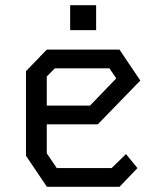

<svg xmlns="http://www.w3.org/2000/svg" viewBox="-20 -719 640 739"><path d="M160 -528 80 -445V-119.5L160.5 0H440L509 -72L465 -126L409.5 -72H198.5L160 -129V-240.5H356.5L520 -409L440 -528ZM160 -424.5 191 -456H401L427.5 -417.5L326.5 -312.5H160ZM250 -603V-699H350V-603Z"/></svg>

Font: Kode Mono
Style: Regular
Weight: 400
Monospace: yes
Designer: Isa Ozler
Foundry: Kadena LLC
Version: Version 1.000;gftools[0.9.28]